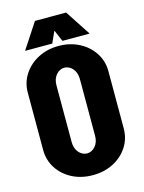

<svg xmlns="http://www.w3.org/2000/svg" viewBox="-134 -983 807 1077"><g transform="rotate(-15 269.0 -445.0)"><path d="M503 -194Q503 -135 472.5 -87.5Q442 -40 389 -12.5Q336 15 270 15H269H268Q202 15 149 -12.5Q96 -40 65.5 -87.5Q35 -135 35 -194V-527Q35 -585 66 -632.5Q97 -680 150 -707.5Q203 -735 268 -735H269H270Q335 -735 388 -707.5Q441 -680 472 -632.5Q503 -585 503 -527ZM337 -525Q337 -561 317.5 -584.5Q298 -608 269 -609Q240 -608 220.5 -584.5Q201 -561 201 -525V-195Q201 -159 220.5 -135.5Q240 -112 269 -111Q298 -112 317.5 -135.5Q337 -159 337 -195ZM359 -905 456 -757H298L269 -824L239 -757H81L178 -905Z"/></g></svg>

Font: Akshar
Style: Bold
Weight: 700
Designer: Tall Chai
Foundry: Tall Chai
Version: Version 1.000